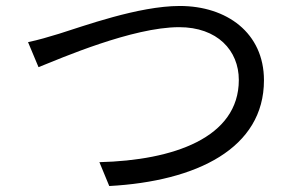

<svg xmlns="http://www.w3.org/2000/svg" viewBox="-20 -640 996 643"><path d="M73.9 -498.9 109 -415.1C183.9 -445 424 -549 579.9 -549C707.7 -549 779.8 -471.2 779.8 -372.2C779.8 -178.3 560 -103 312.9 -96.9L345.9 -17C638.8 -33 864 -143.1 864 -371.1C864 -530.2 739 -620 582 -620C443.9 -620 257.8 -551.8 177.9 -527C142 -516 108 -506 73.9 -498.9Z"/></svg>

Font: Karasuma Gothic
Style: Regular
Weight: 400
Designer: Rasmus Andersson, Ryoko Nishizuka
Foundry: Genbu
Version: Version 1.00